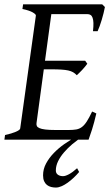

<svg xmlns="http://www.w3.org/2000/svg" viewBox="-20 -635 502 873"><path d="M339.8 147Q328.6 160.2 315.2 172.9Q301.8 185.5 287.8 195.6Q273.9 205.6 260 211.7Q246.1 217.8 233.9 217.8Q222.7 217.8 212.2 215.1Q201.7 212.4 193.6 206.1Q185.5 199.7 180.7 189Q175.8 178.2 175.8 162.1Q175.8 133.8 189.5 108.4Q203.1 83 224.6 60.8Q246.1 38.6 272.5 20Q288.1 9.3 303.2 0H0L2.9 -21Q33.7 -27.8 52.2 -35.9Q70.8 -43.9 71.8 -50.8L143.1 -564Q144 -569.8 128.9 -578.6Q113.8 -587.4 82 -594.2L85 -615.2H444.8L457 -603Q454.6 -590.3 450.9 -575.2Q447.3 -560.1 442.6 -544.9Q438 -529.8 433.1 -516.1Q428.2 -502.4 423.8 -493.2H402.8Q405.3 -515.6 404.8 -530.5Q404.3 -545.4 400.9 -554.4Q397.5 -563.5 391.6 -567.1Q385.7 -570.8 377 -570.8H213.4L184.6 -358.9H367.2L377 -345.2Q372.1 -338.4 366 -331.1Q359.9 -323.7 353.3 -316.7Q346.7 -309.6 340.3 -303.5Q334 -297.4 329.1 -293Q321.3 -301.3 312.5 -306.4Q303.7 -311.5 290.8 -314.5Q277.8 -317.4 259 -318.6Q240.2 -319.8 212.9 -319.8H179.2L146 -75.2Q145 -67.9 147.5 -62.3Q149.9 -56.6 159.2 -52.5Q168.5 -48.3 186 -46.1Q203.6 -43.9 232.9 -43.9H292Q312.5 -43.9 326.7 -46.4Q340.8 -48.8 352.3 -57.4Q363.8 -65.9 374.5 -82.5Q385.3 -99.1 398.9 -127.9L418 -119.1Q408.2 -76.7 398.2 -45.4Q388.2 -14.2 382.8 0H335Q321.8 9.8 308.1 21Q287.6 38.6 271 57.9Q254.4 77.1 244.1 98.1Q233.9 119.1 233.9 140.1Q233.9 152.8 243.2 159.4Q252.4 166 266.6 166Q277.3 166 293.7 157.2Q310.1 148.4 330.6 129.9Z"/></svg>

Font: Gentium Plus Phon
Style: Italic
Weight: 400
Italic angle: -8°
Designer: J. Victor Gaultney, Annie Olsen, Iska Routamaa, Becca Hirsbrunner
Foundry: SIL International
Version: Version 5.000